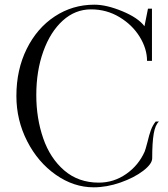

<svg xmlns="http://www.w3.org/2000/svg" viewBox="-20 -780 719 820"><path d="M50 -370Q50 -482 94 -571Q138 -660 214 -710Q290 -760 383 -760Q435 -760 502.5 -732Q570 -704 597 -668L612 -743H629V-520H608Q608 -572 576.5 -623Q545 -674 490 -707Q435 -740 369 -740Q301 -740 248 -692Q195 -644 165 -560.5Q135 -477 135 -374Q135 -275 164.5 -189.5Q194 -104 254.5 -52Q315 0 402 0Q466 0 519 -37Q572 -74 598 -133Q601 -140 610 -174Q617 -204 624.5 -224.5Q632 -245 645 -261H659Q643 -247 636.5 -209Q630 -171 630 -104Q630 -80 591.5 -50.5Q553 -21 494.5 -0.5Q436 20 380 20Q295 20 218.5 -33.5Q142 -87 96 -177Q50 -267 50 -370Z"/></svg>

Font: Viaoda Libre
Style: Regular
Weight: 400
Designer: Gydient
Version: Version 2.000